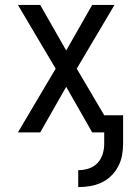

<svg xmlns="http://www.w3.org/2000/svg" viewBox="-20 -540 540 783"><path d="M299 223V154Q320 154 341 147.5Q362 141 377 125.5Q392 110 398.5 89Q405 68 405 46V0H356L250 -186L144 0H53L207 -260L53 -520H144L250 -334L356 -520H447L293 -260L405 -70H482V46Q482 71 477.5 94.5Q473 118 461.5 139.5Q450 161 432.5 178Q415 195 393 205Q371 215 347 219Q323 223 299 223Z"/></svg>

Font: Iosevka Term
Style: Regular
Weight: 400
Monospace: yes
Designer: Belleve Invis
Foundry: Belleve Invis
Version: Version 30.0.1